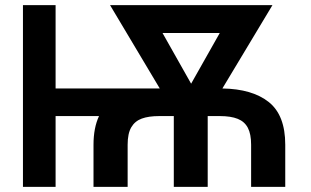

<svg xmlns="http://www.w3.org/2000/svg" viewBox="-20 -727 1211 747"><path d="M69.3 -707H196.3V-382.8H601.6L408.2 -707H1040L845.2 -382.8Q961.9 -380.9 1025.9 -329.8Q1089.8 -278.8 1089.8 -164.1V0H957V-164.1Q957 -205.6 944.3 -229.7Q931.6 -253.9 905 -264.6Q878.4 -275.4 835 -275.4H788.1V0H656.2V-275.4H599.6Q558.1 -275.4 531.5 -265.6Q504.9 -255.9 490.7 -231.7Q476.6 -207.5 476.6 -164.1V0H343.8V-164.1Q343.8 -229.5 365.2 -275.4H196.3V0H69.3ZM723.6 -401.4 835 -598.6H612.3Z"/></svg>

Font: Pretendard JP SemiBold
Style: Regular
Weight: 600
Designer: Base glyphs from Inter by Rasmus Andersson; Hangeul glyphs from Noto Sans CJK(Source Han Sans) by Jang Soo-young and Kan
Foundry: Kil Hyung-jin
Version: Version 1.309